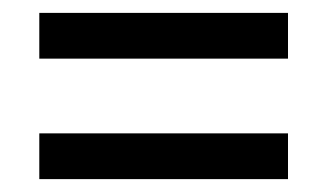

<svg xmlns="http://www.w3.org/2000/svg" viewBox="-20 -506 508 298"><path d="M41 -415H427V-486H41ZM41 -228H427V-299H41Z"/></svg>

Font: Noto Serif Devanagari Condensed ExtraBold
Style: Regular
Weight: 800
Width: 3
Designer: Universal Thirst, Indian Type Foundry and the Monotype Design Team
Foundry: Monotype Imaging Inc.
Version: Version 2.004